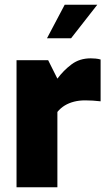

<svg xmlns="http://www.w3.org/2000/svg" viewBox="-20 -793 467 813"><path d="M50 0V-538H184L223 -460Q249 -495 283 -520.5Q317 -546 364 -546Q373 -546 384.5 -545Q396 -544 406 -541V-364Q390 -366 373 -367Q356 -368 341 -368Q315 -368 293.5 -362.5Q272 -357 254.5 -346.5Q237 -336 223 -319V0ZM179 -631 254 -773H392L281 -631Z"/></svg>

Font: Exo Thin ExtraBold
Style: Regular
Weight: 800
Version: Version 2.000